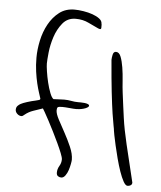

<svg xmlns="http://www.w3.org/2000/svg" viewBox="-53 -814 709 848"><g transform="rotate(5 301.0 -390.5)"><path d="M367 -717Q368 -715 368 -710Q368 -705 368 -699Q368 -692 363 -692Q361 -692 358 -693Q355 -694 353 -695Q335 -703 309.5 -715.5Q284 -728 252 -728Q216 -728 194 -701Q172 -674 160.5 -638.5Q149 -603 145.5 -569Q142 -535 142 -520Q142 -509 145.5 -485.5Q149 -462 155 -437Q161 -412 169 -391.5Q177 -371 185 -366Q191 -366 206.5 -367Q222 -368 232 -368Q249 -368 264 -365Q279 -362 295 -362Q299 -362 307 -362Q315 -362 323.5 -361Q332 -360 338 -357.5Q344 -355 344 -351Q344 -346 337 -342Q330 -338 321 -335.5Q312 -333 303 -332Q294 -331 289 -331Q284 -331 276 -331.5Q268 -332 258.5 -333Q249 -334 240.5 -334.5Q232 -335 226 -335Q210 -335 206.5 -331.5Q203 -328 203 -318Q203 -303 216.5 -277.5Q230 -252 246 -223Q262 -194 275.5 -163Q289 -132 289 -106Q289 -101 286.5 -87.5Q284 -74 279.5 -60Q275 -46 267 -35Q259 -24 249 -24Q241 -24 234.5 -28.5Q228 -33 228 -44Q228 -60 236.5 -74Q245 -88 245 -104Q245 -112 237.5 -131Q230 -150 219 -173.5Q208 -197 195 -223Q182 -249 170.5 -270.5Q159 -292 151 -306Q143 -320 142 -321Q122 -314 101 -307Q80 -300 63 -286Q56 -279 50 -279Q40 -279 31.5 -287Q23 -295 23 -305Q23 -316 29.5 -322.5Q36 -329 42 -332Q51 -337 70 -343Q89 -349 108 -353Q115 -355 121 -356.5Q127 -358 127 -363Q124 -373 118.5 -389.5Q113 -406 107.5 -429Q102 -452 98 -480.5Q94 -509 94 -542Q94 -578 102.5 -618Q111 -658 129.5 -691.5Q148 -725 176 -746.5Q204 -768 243 -768Q261 -768 283 -764.5Q305 -761 323.5 -754.5Q342 -748 354.5 -738.5Q367 -729 367 -717ZM564 -29Q564 -21 558 -17Q552 -13 544 -13Q535 -13 525.5 -30Q516 -47 507 -73Q498 -99 490 -129.5Q482 -160 476 -186.5Q470 -213 466.5 -231Q463 -249 463 -251Q463 -255 459.5 -272Q456 -289 450.5 -325Q445 -361 438.5 -418.5Q432 -476 425 -561Q425 -570 428 -584Q431 -598 442 -598Q456 -598 463.5 -579Q471 -560 475.5 -532Q480 -504 482 -473.5Q484 -443 487 -420Q491 -388 494.5 -362Q498 -336 501.5 -310.5Q505 -285 510.5 -257Q516 -229 524 -195Z"/></g></svg>

Font: Reenie Beanie
Style: Regular
Weight: 500
Designer: James Grieshaber
Foundry: James Grieshaber
Version: Version 1.000